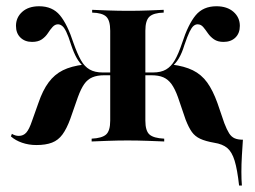

<svg xmlns="http://www.w3.org/2000/svg" viewBox="-20 -448 809 608"><path d="M737.1 139.5Q731.5 88.7 723 60.9Q714.5 33.1 699.6 20.6Q684.7 8.1 658.1 4Q630.6 -0.8 614.1 -8.5Q597.6 -16.1 587.5 -30.2Q577.4 -44.4 567.7 -69.4L543.5 -140.3Q533.9 -166.9 523 -181.9Q512.1 -196.8 497.2 -203.2Q482.3 -209.7 458.9 -209.7H422.6V-218.5H464.5Q489.5 -218.5 505.6 -227.8Q521.8 -237.1 533.5 -257.3Q545.2 -277.4 556.5 -311.3Q575.8 -371 599.6 -399.6Q623.4 -428.2 665.3 -428.2Q699.2 -428.2 719.4 -410.5Q739.5 -392.7 739.5 -366.1Q739.5 -342.7 725.4 -329Q711.3 -315.3 687.9 -315.3Q669.4 -315.3 657.7 -323.4Q646 -331.5 638.3 -342.7Q630.6 -354 623.4 -362.5Q616.1 -371 605.6 -371Q599.2 -371 593.1 -366.1Q587.1 -361.3 580.2 -347.2Q573.4 -333.1 563.7 -304.8Q556.5 -280.6 546.8 -264.1Q537.1 -247.6 524.2 -237.1V-243.5Q563.7 -238.7 590.7 -225.4Q617.7 -212.1 635.9 -187.1Q654 -162.1 668.5 -121.8L690.3 -58.1Q698.4 -37.1 705.6 -25.8Q712.9 -14.5 723 -10.1Q733.1 -5.6 749.2 -5.6Q747.6 17.7 746 44.8Q744.4 71.8 744.4 96.4Q744.4 121 746 139.5ZM95.2 11.3Q71 11.3 50 4Q29 -3.2 14.5 -16.1L17.7 -24.2Q28.2 -17.7 39.5 -17.7Q54 -17.7 63.3 -28.2Q72.6 -38.7 81.5 -65.3L101.6 -121.8Q115.3 -162.1 133.9 -187.1Q152.4 -212.1 179 -225.4Q205.6 -238.7 246 -243.5L245.2 -237.1Q232.3 -247.6 223 -264.1Q213.7 -280.6 205.6 -304.8Q196.8 -333.1 189.9 -347.2Q183.1 -361.3 176.6 -366.1Q170.2 -371 163.7 -371Q154 -371 146.4 -362.5Q138.7 -354 131.5 -342.7Q124.2 -331.5 112.5 -323.4Q100.8 -315.3 81.5 -315.3Q58.9 -315.3 44.8 -329Q30.6 -342.7 30.6 -366.1Q30.6 -392.7 50.4 -410.5Q70.2 -428.2 104 -428.2Q146 -428.2 169.8 -399.6Q193.5 -371 212.9 -311.3Q225 -277.4 236.3 -257.3Q247.6 -237.1 264.1 -227.8Q280.6 -218.5 304.8 -218.5H346.8V-209.7H310.5Q287.9 -209.7 272.6 -203.2Q257.3 -196.8 246.8 -181.9Q236.3 -166.9 226.6 -140.3L202.4 -71Q191.1 -40.3 177.8 -22.2Q164.5 -4 144.8 3.6Q125 11.3 95.2 11.3ZM270.2 0V-8.9Q303.2 -10.5 316.1 -22.2Q329 -33.9 329 -66.1V-350.8Q329 -383.1 316.5 -395.2Q304 -407.3 271.8 -408.1V-416.9Q288.7 -416.1 321.8 -414.9Q354.8 -413.7 387.1 -413.7Q419.4 -413.7 450.4 -414.9Q481.5 -416.1 498.4 -416.9V-408.1Q466.1 -407.3 453.2 -395.2Q440.3 -383.1 440.3 -350.8V-66.1Q440.3 -33.9 453.2 -22.2Q466.1 -10.5 500 -8.9V0Q481.5 -0.8 448.4 -2Q415.3 -3.2 383.9 -3.2Q353.2 -3.2 321 -2Q288.7 -0.8 270.2 0Z"/></svg>

Font: Playfair 144pt
Style: Bold
Weight: 700
Version: Version 2.001;gftools[0.9.30]